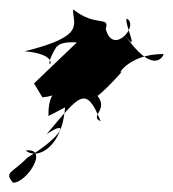

<svg xmlns="http://www.w3.org/2000/svg" viewBox="-21 -297 371 412"><path d="M70 -88C134 -95 81 -126 83 -48C152 -84 141 -76 119 -90C122 13 62 49 34 26C86 19 36 96 7 95C-13 72 5 75 38 41C111 -2 132 -45 79 -9C150 -93 163 -116 195 -37C168 -48 219 -63 182 -98C161 -59 225 -124 242 -145C226 -128 252 -182 330 -181C330 -177 308 -132 244 -226C283 -171 244 -250 251 -257C279 -243 221 -176 206 -235C215 -264 184 -238 136 -277C134 -246 167 -220 32 -187C134 -178 55 -124 101 -198C102 -188 93 -209 144 -206L52 -118Z"/></svg>

Font: Hussar Lance
Style: Italic
Weight: 700
Foundry: Cannot Into Space Fonts, PlusOne Fonts
Version: Version 2.27